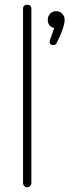

<svg xmlns="http://www.w3.org/2000/svg" viewBox="-20 -788 292 808"><path d="M94 -768Q112 -768 112 -751V-18Q112 -11 106.5 -5.5Q101 0 94 0Q87 0 82 -5.5Q77 -11 77 -18V-751Q77 -768 94 -768ZM217 -741Q231 -741 241.5 -730.5Q252 -720 252 -705Q252 -674 219 -608Q214 -598 205 -598Q189 -598 189 -613Q189 -617 190 -619L208 -670Q181 -677 181 -705Q181 -720 191 -730.5Q201 -741 217 -741Z"/></svg>

Font: Dosis
Style: ExtraLight
Weight: 250
Designer: Edgar Tolentino, Pablo Impallari, Igino Marini
Foundry: Edgar Tolentino, Pablo Impallari, Igino Marini
Version: Version 1.007